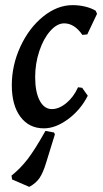

<svg xmlns="http://www.w3.org/2000/svg" viewBox="-20 -488 400 748"><path d="M117 -188Q117 -130 134.5 -96.5Q152 -63 182 -63Q210 -63 238.5 -86.5Q267 -110 284 -148L300 -146L322 -115Q294 -60 245.5 -24Q197 12 151 12Q93 12 59.5 -33Q26 -78 26 -156Q26 -234 59.5 -306.5Q93 -379 148 -423.5Q203 -468 263 -468Q289 -468 313 -462Q337 -456 353 -446L358 -434L320 -354L301 -352Q270 -397 230 -397Q202 -397 175.5 -367Q149 -337 133 -288.5Q117 -240 117 -188ZM27 211 25 196Q60 168 88 131.5Q116 95 157 22L190 28L194 35L160 145Q148 185 134 205.5Q120 226 94 240Z"/></svg>

Font: Alegreya Medium
Style: Italic
Weight: 500
Italic angle: -7°
Designer: Juan Pablo del Peral
Foundry: Huerta Tipografica
Version: Version 2.008; ttfautohint (v1.8)